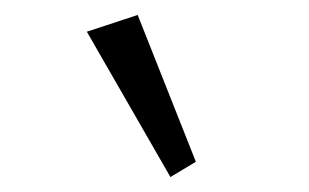

<svg xmlns="http://www.w3.org/2000/svg" viewBox="-20 -1024 415 258"><path d="M96.7 -981.4 165 -1003.9 243.2 -806.6 209 -786.1Z"/></svg>

Font: Neuton
Style: Italic
Weight: 400
Italic angle: -9°
Designer: Brian M Zick
Version: Version 1.32